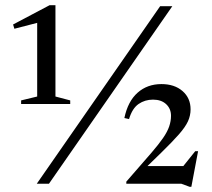

<svg xmlns="http://www.w3.org/2000/svg" viewBox="-20 -709 817 741"><path d="M122 0 598 -685H645L169 0ZM663 -37.5 733.5 -125.5H744.5L718.5 12H712L679.5 0H467.5V-8L564.5 -119.5Q592.5 -152 609.2 -176.2Q626 -200.5 633 -221.2Q640 -242 640 -262Q640 -289.5 621.2 -307Q602.5 -324.5 570.5 -324.5Q539.5 -324.5 515 -307.8Q490.5 -291 478 -249.5L460 -253.5Q473.5 -318 511 -351.2Q548.5 -384.5 603 -384.5Q653.5 -384.5 684.5 -357.5Q715.5 -330.5 715.5 -287Q715.5 -263 705.5 -241Q695.5 -219 670.8 -190.8Q646 -162.5 602 -119.5L526.5 -46L527 -68H713ZM123.5 -336.5V-652L149.5 -627.5L35.5 -598L30.5 -614.5L171.5 -689H194V-336.5L251 -321.5V-307.5H61.5V-321.5Z"/></svg>

Font: Newsreader 36pt
Style: Regular
Weight: 400
Designer: Hugues Gentile
Foundry: Production Type
Version: Version 1.003